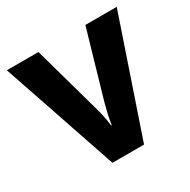

<svg xmlns="http://www.w3.org/2000/svg" viewBox="-129 -669 782 790"><g transform="rotate(-30 262.0 -273.5)"><path d="M187 0H337L523 -547H374L283 -233C275 -202 265 -164 262 -136H259C256 -168 246 -209 238 -236L151 -547H1Z"/></g></svg>

Font: Noto Sans Khmer SemiCondensed
Style: Bold
Weight: 700
Width: 4
Designer: Danh Hong and the Monotype Design Team
Foundry: Monotype Imaging Inc.
Version: Version 2.004